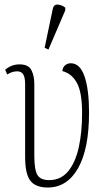

<svg xmlns="http://www.w3.org/2000/svg" viewBox="-20 -826 469 856"><path d="M193 10Q139 10 115.5 -20Q92 -50 92 -127V-451Q92 -481 83.5 -494.5Q75 -508 57 -508Q48 -508 37.5 -505.5Q27 -503 12 -494L3 -515Q31 -539 67 -539Q107 -539 120 -513.5Q133 -488 133 -451V-132Q133 -70 146.5 -46.5Q160 -23 199 -23Q251 -23 283.5 -62Q316 -101 331 -168.5Q346 -236 346 -322Q346 -415 322.5 -457Q299 -499 258 -509Q260 -528 271.5 -536Q283 -544 295 -544Q337 -544 357 -485Q377 -426 377 -324Q377 -162 328 -76Q279 10 193 10ZM196 -605 179 -613 215 -785Q219 -807 237.5 -805.5Q256 -804 271 -792V-780Z"/></svg>

Font: Noto Serif ExtraCondensed ExtraLight
Style: Regular
Weight: 200
Width: 2
Designer: Monotype Design Team
Foundry: Monotype Imaging Inc.
Version: Version 2.015